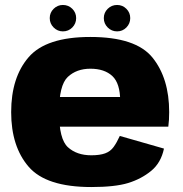

<svg xmlns="http://www.w3.org/2000/svg" viewBox="-20 -748 738 774"><path d="M348 6V-122Q289.5 -122 253.8 -154.5Q218 -187 218 -296Q218 -404.5 253.2 -437.8Q288.5 -471 344.5 -471Q401 -471 432.8 -441.5Q464.5 -412 464.5 -340.5L470.5 -357H201V-237.5H658.5Q662 -263.5 662 -296Q662 -432.5 594.8 -515.8Q527.5 -599 344 -599Q166 -599 95.5 -517.5Q25 -436 25 -296Q25 -157.5 95.5 -75.8Q166 6 348 6ZM348 -122V6Q443.5 6 496.5 -10.2Q549.5 -26.5 589.2 -59Q629 -91.5 641 -149L463 -200Q451 -173.5 438 -155.5Q425 -137.5 403.8 -129.8Q382.5 -122 348 -122ZM233.5 -621.5Q256 -621.5 271.5 -637.2Q287 -653 287 -675Q287 -697 271.5 -712.5Q256 -728 233.5 -728Q212 -728 196.2 -712.5Q180.5 -697 180.5 -675Q180.5 -653 196.2 -637.2Q212 -621.5 233.5 -621.5ZM452 -621.5Q474 -621.5 489.5 -637.2Q505 -653 505 -675Q505 -697 489.5 -712.5Q474 -728 452 -728Q430 -728 414.2 -712.5Q398.5 -697 398.5 -675Q398.5 -653 414.2 -637.2Q430 -621.5 452 -621.5Z"/></svg>

Font: Anybody UltraCondensed Thin ExtraBold
Style: Regular
Weight: 800
Version: Version 1.111